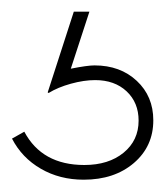

<svg xmlns="http://www.w3.org/2000/svg" viewBox="-20 -34 276 320"><path d="M119.5 265.5Q170.5 265.5 203 237.8Q235.5 210 235.5 166.5Q235.5 126.5 208 100.8Q180.5 75 137.5 75Q125.5 75 98 80.5L129 -14.5H103L59.5 120L61 121Q76.5 111.5 98.2 105.5Q120 99.5 138.5 99.5Q171 99.5 191 118.2Q211 137 211 167Q211 200 186 220.5Q161 241 120.5 241Q50 241 20.5 185.5L0 197Q16.5 229 48 247.2Q79.5 265.5 119.5 265.5Z"/></svg>

Font: Spartan Thin
Style: Regular
Weight: 100
Designer: Matt Bailey, Mirko Velimirovic
Foundry: Matt Bailey
Version: Version 1.003; ttfautohint (v1.8.3)